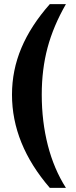

<svg xmlns="http://www.w3.org/2000/svg" viewBox="-20 -770 370 929"><path d="M38 -312Q38 -430 83.5 -538Q129 -646 221 -750H299Q238 -644 210 -539Q182 -434 182 -312Q182 -182 211.5 -67Q241 48 299 139H221Q38 -73 38 -312Z"/></svg>

Font: Fahkwang SemiBold
Style: Regular
Weight: 600
Designer: Suppakit Chalermlarp | Katatrad Co.,Ltd.
Foundry: Cadson Demak Co.,Ltd.
Version: Version 1.000; ttfautohint (v1.6)